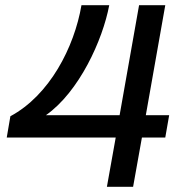

<svg xmlns="http://www.w3.org/2000/svg" viewBox="-20 -720 738 740"><path d="M20 -272 6 -190H426L392 0H493L527 -190H617L632 -276H542L617 -700H516L441 -276H157C285 -366 376 -566 401 -700H294C266 -537 171 -353 20 -272Z"/></svg>

Font: Uncut Sans Medium
Style: Italic
Weight: 500
Italic angle: -10°
Designer: Kasper Nordkvist
Foundry: Uncut Type
Version: Version 1.111;FEAKit 1.0